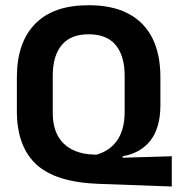

<svg xmlns="http://www.w3.org/2000/svg" viewBox="-20 -672 663 717"><path d="M621.5 24.5 347 14.5Q186.5 8.5 114.8 -58.8Q43 -126 43 -256.5V-383.5Q43 -512.5 110.8 -582.5Q178.5 -652.5 311 -652.5Q399.5 -652.5 459 -621.2Q518.5 -590 548.8 -530Q579 -470 579 -383.5V-280Q579 -235.5 569 -202Q559 -168.5 540.5 -145.5Q522 -122.5 496 -108.2Q470 -94 438 -88.5V-83L621.5 -88.5ZM326 -95 340.5 -94.5Q362.5 -100.5 381.5 -112.8Q400.5 -125 415 -144.2Q429.5 -163.5 437.5 -191Q445.5 -218.5 445.5 -255V-389Q445.5 -463.5 412 -503.8Q378.5 -544 311 -544Q244 -544 210.5 -503.8Q177 -463.5 177 -389V-251Q177 -176.5 216.5 -137.2Q256 -98 326 -95Z"/></svg>

Font: Anek Tamil Medium SemiBold
Style: Regular
Weight: 600
Version: Version 1.003